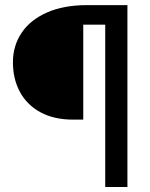

<svg xmlns="http://www.w3.org/2000/svg" viewBox="-20 -748 602 768"><path d="M313 -649.4V-269.5H272Q196.3 -269.5 142.1 -298.8Q87.9 -328.1 59.8 -380.1Q31.7 -432.1 31.7 -499Q31.7 -564.9 66.4 -616.7Q101 -668.5 167.8 -698Q234.7 -727.5 328 -727.5H485.8V-649.4ZM400.9 -727.5H489.7V0H400.9Z"/></svg>

Font: Intratopia Thin
Style: Regular
Weight: 100
Designer: Rasmus Andersson
Foundry: rsms
Version: Version 3.000;Glyphs 3.2.3 (3260)